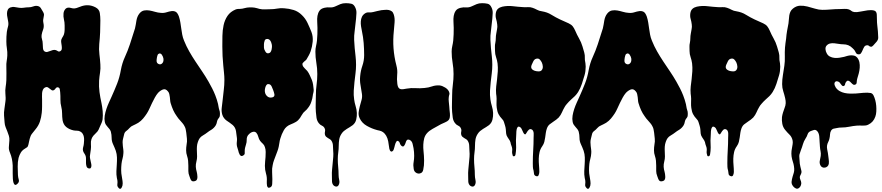

<svg xmlns="http://www.w3.org/2000/svg" viewBox="-20 -777 5556 1209"><path d="M20 -357Q19 -375 22 -392.5Q25 -410 26 -427Q27 -450 23.5 -471.5Q20 -493 20 -515Q20 -530 20.5 -546Q21 -562 23 -576Q26 -595 30.5 -610Q35 -625 31 -644L27 -666Q24 -679 24 -691.5Q24 -704 28.5 -714.5Q33 -725 45 -730Q59 -735 73 -732.5Q87 -730 101 -728Q116 -726 131 -728.5Q146 -731 161 -731Q175 -731 189.5 -736.5Q204 -742 218 -739Q231 -736 237.5 -725Q244 -714 250 -704Q259 -689 256.5 -679.5Q254 -670 252 -653Q251 -645 252.5 -637.5Q254 -630 255 -622Q257 -605 251 -589.5Q245 -574 242 -557Q240 -543 244.5 -529.5Q249 -516 249 -502Q249 -491 250.5 -474Q252 -457 263 -452Q270 -448 278 -450Q286 -452 294.5 -455.5Q303 -459 312 -461.5Q321 -464 329 -462Q337 -460 344 -455Q351 -450 360 -455Q368 -460 369 -469Q370 -478 368.5 -488.5Q367 -499 365.5 -509Q364 -519 366 -527Q370 -538 376.5 -547.5Q383 -557 385 -570Q387 -582 387 -593V-617Q387 -637 382.5 -655Q378 -673 380 -692Q381 -706 389.5 -717.5Q398 -729 412 -729Q420 -729 426 -727Q432 -725 440 -724Q451 -723 462 -726.5Q473 -730 483 -734Q535 -756 583 -730Q605 -718 608.5 -695Q612 -672 612 -648Q612 -610 610.5 -574Q609 -538 605 -500Q602 -466 606 -435Q610 -404 612 -371Q614 -345 610 -320Q606 -295 604 -269Q602 -231 606.5 -197.5Q611 -164 619 -128Q624 -104 626.5 -77Q629 -50 626 -25Q624 -14 620 -4Q616 6 611 16Q606 28 601 39Q596 50 586 59Q577 67 568.5 77Q560 87 556 99Q551 114 552.5 131Q554 148 552 163Q550 172 549.5 181Q549 190 547 199Q545 211 547 219.5Q549 228 551 239Q552 244 554 252.5Q556 261 555.5 268.5Q555 276 551 281Q547 286 537 283Q528 280 525 271Q522 262 521.5 250.5Q521 239 521.5 227.5Q522 216 520 208Q518 199 511.5 190Q505 181 503 173Q500 162 503.5 150.5Q507 139 508 128Q509 118 509.5 106.5Q510 95 508 84.5Q506 74 500.5 65Q495 56 485 51Q476 46 464.5 46Q453 46 443 44Q416 38 397.5 23Q379 8 374 -20Q371 -42 371 -63Q371 -84 366 -104Q360 -127 360.5 -149.5Q361 -172 359 -196Q358 -204 356.5 -214.5Q355 -225 345 -227Q340 -228 337 -226.5Q334 -225 331.5 -222Q329 -219 327 -216Q325 -213 322 -211Q313 -205 306 -209Q299 -213 293 -218.5Q287 -224 280 -227.5Q273 -231 263 -226Q254 -221 250 -211.5Q246 -202 245 -191Q244 -180 244.5 -168.5Q245 -157 245 -149V-107Q245 -87 243 -67Q240 -38 231.5 -12Q223 14 203 38Q190 54 181 65.5Q172 77 167 97Q165 105 163 114.5Q161 124 159 133Q156 146 151.5 149.5Q147 153 137 159Q120 169 111 184Q102 199 97 217Q91 243 91.5 271.5Q92 300 93 326Q94 340 98 353.5Q102 367 93 377Q82 389 75.5 387Q69 385 65.5 375Q62 365 61 349Q60 333 60 316V286V265Q59 244 55 224Q51 204 43 185Q34 164 36 147Q38 130 39 107Q40 92 36 78.5Q32 65 26.5 51.5Q21 38 15.5 24Q10 10 9 -5Q7 -29 5.5 -49Q4 -69 8 -93Q10 -104 11 -115Q12 -126 14 -137Q16 -151 15.5 -161.5Q15 -172 14 -187Q12 -209 15.5 -230Q19 -251 20 -272Q21 -315 20 -357Z M741 -336Q749 -380 766.5 -418Q784 -456 798 -498L814 -548L830 -598Q833 -610 835 -622.5Q837 -635 839 -647Q841 -659 845.5 -670.5Q850 -682 858 -692Q871 -708 887.5 -711Q904 -714 921 -711Q938 -708 956.5 -702.5Q975 -697 993 -696Q1011 -694 1028 -699.5Q1045 -705 1059.5 -707Q1074 -709 1086 -703Q1098 -697 1107 -672Q1113 -653 1116 -634Q1119 -615 1121.5 -596.5Q1124 -578 1127.5 -559Q1131 -540 1139 -521Q1153 -486 1171.5 -453.5Q1190 -421 1211 -389.5Q1232 -358 1253 -327Q1274 -296 1293 -263Q1305 -242 1316 -220.5Q1327 -199 1336 -176Q1341 -162 1345.5 -149Q1350 -136 1353 -122Q1355 -115 1355.5 -108.5Q1356 -102 1358 -95Q1359 -90 1361 -84.5Q1363 -79 1364 -74Q1366 -60 1364 -46Q1362 -39 1359 -35.5Q1356 -32 1352 -26Q1347 -17 1345.5 -7Q1344 3 1338 13Q1333 21 1326 28Q1319 35 1311 40Q1297 48 1285 57.5Q1273 67 1259 75Q1245 83 1238 92.5Q1231 102 1226 117Q1221 131 1220 146.5Q1219 162 1220 177.5Q1221 193 1221 208.5Q1221 224 1217 239Q1212 258 1213 273.5Q1214 289 1219 306Q1222 317 1223 334Q1224 351 1216 359Q1211 363 1202.5 364.5Q1194 366 1189 363Q1183 360 1179 349.5Q1175 339 1173 333Q1166 316 1166 300V266Q1166 250 1164.5 235Q1163 220 1158 205Q1152 188 1152 169.5Q1152 151 1155 133Q1159 114 1157 96Q1155 78 1153 59Q1151 48 1149.5 38.5Q1148 29 1143 20Q1138 9 1129.5 -1Q1121 -11 1113 -20Q1104 -29 1094 -44Q1080 -63 1071 -83Q1062 -103 1055 -126Q1052 -135 1051.5 -145Q1051 -155 1049.5 -165.5Q1048 -176 1046 -185Q1044 -194 1038 -201Q1023 -220 1006 -213.5Q989 -207 975 -192Q964 -179 955 -162.5Q946 -146 937.5 -128.5Q929 -111 921.5 -94Q914 -77 905 -63Q894 -46 881 -30.5Q868 -15 851 -4Q843 1 834.5 5Q826 9 818 13Q805 18 795.5 29Q786 40 775 48Q764 56 761.5 69.5Q759 83 755 96Q752 107 752 118.5Q752 130 753.5 142Q755 154 756.5 165.5Q758 177 757 188Q756 206 751.5 222Q747 238 745 255Q743 275 743 295Q743 315 747 334Q749 347 751.5 362.5Q754 378 751 392Q750 395 747 402Q744 409 740 411Q734 414 728 407.5Q722 401 720 396Q718 391 719 383.5Q720 376 720 370Q720 364 719 357.5Q718 351 716 344Q712 322 713 300.5Q714 279 715.5 257.5Q717 236 716.5 214.5Q716 193 709 172Q705 161 700.5 150.5Q696 140 691 129Q683 111 683 91.5Q683 72 678 52Q675 43 669.5 36Q664 29 658 22.5Q652 16 647 8.5Q642 1 640 -9Q636 -28 639.5 -49Q643 -70 650 -91Q657 -112 666 -131.5Q675 -151 683 -169Q702 -211 717.5 -250.5Q733 -290 741 -336ZM966 -394Q966 -379 979.5 -373.5Q993 -368 1003 -380Q1008 -386 1009 -393.5Q1010 -401 1009 -409Q1008 -414 1005.5 -420.5Q1003 -427 999 -432.5Q995 -438 989.5 -440Q984 -442 977 -437Q974 -435 972 -429.5Q970 -424 968.5 -417Q967 -410 966.5 -403.5Q966 -397 966 -394Z M1386 -364Q1380 -424 1380 -484Q1380 -515 1380.5 -550.5Q1381 -586 1388 -618.5Q1395 -651 1412.5 -677Q1430 -703 1463 -717Q1471 -720 1477 -720.5Q1483 -721 1491 -721Q1499 -721 1506 -722.5Q1513 -724 1521 -726Q1535 -730 1551.5 -730.5Q1568 -731 1582 -729Q1590 -728 1598 -725.5Q1606 -723 1614 -721Q1631 -717 1649 -718Q1667 -719 1684 -719Q1705 -719 1726 -723Q1747 -727 1768 -725Q1800 -723 1829 -714Q1858 -705 1881 -682Q1903 -661 1916.5 -632.5Q1930 -604 1941 -576Q1952 -547 1949 -515Q1946 -483 1936 -454Q1931 -440 1924 -427.5Q1917 -415 1910 -403Q1907 -398 1902 -395L1894 -388Q1889 -384 1886 -379.5Q1883 -375 1885 -368Q1887 -358 1897.5 -348Q1908 -338 1915 -330Q1924 -318 1931 -302.5Q1938 -287 1944 -273Q1949 -260 1951.5 -244Q1954 -228 1955 -214Q1956 -206 1954 -197Q1952 -188 1950 -180V-178Q1949 -167 1946.5 -157.5Q1944 -148 1941 -138Q1934 -114 1916 -93Q1911 -86 1903.5 -80Q1896 -74 1890 -67Q1884 -59 1879 -50.5Q1874 -42 1869 -34Q1858 -18 1843.5 -9.5Q1829 -1 1811 6Q1782 17 1767.5 42.5Q1753 68 1745 96Q1741 109 1739.5 121.5Q1738 134 1735 147Q1732 161 1727 174.5Q1722 188 1717 201Q1711 217 1705.5 231.5Q1700 246 1697 263Q1692 284 1693.5 306.5Q1695 329 1695 352Q1695 365 1694 382Q1693 399 1679 404Q1671 407 1667 403Q1663 399 1661.5 392.5Q1660 386 1660 378V365Q1662 339 1655 316Q1648 293 1648 267Q1648 253 1649.5 239.5Q1651 226 1652 212Q1653 197 1653 180Q1653 163 1648 149Q1644 136 1635 128Q1626 120 1618 110Q1610 99 1606.5 84.5Q1603 70 1594 59Q1588 53 1581 52.5Q1574 52 1566.5 55Q1559 58 1552.5 63.5Q1546 69 1542 74Q1533 87 1533.5 103Q1534 119 1529 133Q1526 143 1523.5 152.5Q1521 162 1521 173V188Q1521 196 1513 201Q1505 207 1499 205Q1493 203 1489.5 197Q1486 191 1483.5 183.5Q1481 176 1480 170Q1478 162 1475 153.5Q1472 145 1471 136Q1470 125 1471.5 114.5Q1473 104 1472 93Q1470 71 1466 48Q1462 25 1445 10Q1436 2 1426 -4.5Q1416 -11 1407 -17.5Q1398 -24 1391 -33Q1384 -42 1380 -54Q1373 -77 1376.5 -100.5Q1380 -124 1382 -147Q1385 -179 1389 -210Q1393 -241 1393 -273Q1393 -296 1390.5 -318.5Q1388 -341 1386 -364ZM1648 -199Q1650 -182 1663 -170.5Q1676 -159 1695 -164Q1703 -166 1706 -171Q1709 -176 1708 -183Q1707 -190 1704.5 -197Q1702 -204 1700 -210Q1697 -218 1691 -231.5Q1685 -245 1674 -247Q1665 -249 1660 -244Q1655 -239 1652 -230.5Q1649 -222 1648 -213.5Q1647 -205 1648 -199ZM1642 -478Q1643 -464 1652.5 -450Q1662 -436 1678 -444Q1683 -447 1686 -453Q1689 -459 1690.5 -466.5Q1692 -474 1692.5 -481.5Q1693 -489 1692 -494Q1691 -500 1688.5 -507.5Q1686 -515 1682 -521Q1678 -527 1671.5 -530Q1665 -533 1657 -531Q1649 -529 1647 -522.5Q1645 -516 1643 -508Q1642 -503 1642 -498V-488Z M1978 -311Q1978 -347 1972 -381.5Q1966 -416 1966 -452Q1966 -470 1970 -487Q1974 -504 1976 -522Q1978 -542 1978.5 -561.5Q1979 -581 1979 -601Q1979 -618 1977.5 -638.5Q1976 -659 1979 -677Q1982 -695 1991.5 -709Q2001 -723 2023 -728Q2040 -732 2057.5 -730.5Q2075 -729 2092 -737Q2109 -745 2123.5 -751Q2138 -757 2158 -757Q2176 -757 2192 -753.5Q2208 -750 2217 -730Q2225 -714 2224.5 -695Q2224 -676 2222 -659Q2219 -639 2217.5 -619Q2216 -599 2213 -579Q2209 -552 2210 -526Q2211 -500 2213.5 -474Q2216 -448 2219 -422Q2222 -396 2222 -369Q2222 -342 2218.5 -314.5Q2215 -287 2212 -260Q2209 -233 2207.5 -206Q2206 -179 2210 -151Q2213 -129 2219.5 -108Q2226 -87 2227 -66Q2228 -45 2223 -24Q2218 -3 2201 11Q2192 18 2182.5 23.5Q2173 29 2163.5 35Q2154 41 2145.5 48Q2137 55 2130 66Q2119 83 2116 101.5Q2113 120 2113 140Q2113 162 2110 182.5Q2107 203 2107 225Q2107 250 2109.5 274Q2112 298 2112 323Q2112 339 2116 357Q2120 375 2112 389Q2105 400 2094 397.5Q2083 395 2077 386Q2070 376 2070.5 359.5Q2071 343 2070 332Q2069 311 2071 290.5Q2073 270 2075 249Q2077 229 2078.5 210.5Q2080 192 2078 172Q2077 156 2076.5 139.5Q2076 123 2067 109Q2063 103 2057 99.5Q2051 96 2044.5 92Q2038 88 2033 83.5Q2028 79 2026 70Q2024 61 2026.5 51Q2029 41 2025 33Q2020 20 2007.5 14.5Q1995 9 1987 -2Q1976 -16 1973 -35.5Q1970 -55 1969 -72Q1967 -98 1968 -124.5Q1969 -151 1969 -177Q1969 -211 1973.5 -244Q1978 -277 1978 -311Z M2248 -298Q2251 -332 2262 -363.5Q2273 -395 2273 -430Q2273 -468 2270 -506Q2267 -544 2259 -581Q2256 -595 2253.5 -611Q2251 -627 2252 -642.5Q2253 -658 2259 -671Q2265 -684 2279 -693Q2290 -700 2303.5 -699Q2317 -698 2329 -701Q2343 -704 2355.5 -707.5Q2368 -711 2382 -713Q2394 -714 2405.5 -715Q2417 -716 2427.5 -714Q2438 -712 2446.5 -706Q2455 -700 2459 -687Q2467 -664 2464.5 -635Q2462 -606 2460 -583Q2454 -526 2458 -472.5Q2462 -419 2476 -365Q2484 -336 2481 -307Q2478 -278 2482 -248Q2484 -233 2489 -225.5Q2494 -218 2502 -216Q2510 -214 2520 -215.5Q2530 -217 2541 -219Q2569 -224 2596.5 -222Q2624 -220 2653 -223Q2678 -225 2700.5 -233Q2723 -241 2749 -239Q2765 -237 2783.5 -225.5Q2802 -214 2808 -198Q2812 -188 2809.5 -181.5Q2807 -175 2806 -166Q2804 -152 2806 -136.5Q2808 -121 2809 -106Q2809 -98 2810.5 -86Q2812 -74 2813 -62Q2814 -50 2812.5 -39Q2811 -28 2805 -21Q2798 -13 2782.5 -6.5Q2767 0 2757 5L2703 35Q2660 59 2651 95Q2642 131 2647 176Q2650 202 2650.5 234Q2651 266 2645 292Q2642 306 2633 311.5Q2624 317 2614 316Q2604 315 2595.5 307.5Q2587 300 2585 286Q2581 265 2584.5 244.5Q2588 224 2588 204Q2588 192 2587 180Q2586 168 2584 156Q2582 144 2578 128.5Q2574 113 2563 106Q2556 101 2549 102Q2542 103 2538 111Q2535 118 2533 125Q2531 132 2526 139Q2521 147 2514.5 145Q2508 143 2503 136Q2499 130 2497 122.5Q2495 115 2487 111Q2481 108 2477.5 112.5Q2474 117 2471 123.5Q2468 130 2466.5 137.5Q2465 145 2464 148Q2462 153 2460 161.5Q2458 170 2453 174Q2447 179 2442.5 177Q2438 175 2435.5 170.5Q2433 166 2431.5 159.5Q2430 153 2430 149Q2428 132 2424.5 113Q2421 94 2412 78Q2403 63 2392.5 55.5Q2382 48 2368 45Q2364 44 2360 43.5Q2356 43 2351 41Q2321 33 2290 15.5Q2259 -2 2245 -32Q2236 -51 2238.5 -70.5Q2241 -90 2246 -109Q2251 -128 2256.5 -147Q2262 -166 2259 -186Q2255 -215 2250 -242Q2245 -269 2248 -298Z M2836 -311Q2836 -347 2830 -381.5Q2824 -416 2824 -452Q2824 -470 2828 -487Q2832 -504 2834 -522Q2836 -542 2836.5 -561.5Q2837 -581 2837 -601Q2837 -618 2835.5 -638.5Q2834 -659 2837 -677Q2840 -695 2849.5 -709Q2859 -723 2881 -728Q2898 -732 2915.5 -730.5Q2933 -729 2950 -737Q2967 -745 2981.5 -751Q2996 -757 3016 -757Q3034 -757 3050 -753.5Q3066 -750 3075 -730Q3083 -714 3082.5 -695Q3082 -676 3080 -659Q3077 -639 3075.5 -619Q3074 -599 3071 -579Q3067 -552 3068 -526Q3069 -500 3071.5 -474Q3074 -448 3077 -422Q3080 -396 3080 -369Q3080 -342 3076.5 -314.5Q3073 -287 3070 -260Q3067 -233 3065.5 -206Q3064 -179 3068 -151Q3071 -129 3077.5 -108Q3084 -87 3085 -66Q3086 -45 3081 -24Q3076 -3 3059 11Q3050 18 3040.5 23.5Q3031 29 3021.5 35Q3012 41 3003.5 48Q2995 55 2988 66Q2977 83 2974 101.5Q2971 120 2971 140Q2971 162 2968 182.5Q2965 203 2965 225Q2965 250 2967.5 274Q2970 298 2970 323Q2970 339 2974 357Q2978 375 2970 389Q2963 400 2952 397.5Q2941 395 2935 386Q2928 376 2928.5 359.5Q2929 343 2928 332Q2927 311 2929 290.5Q2931 270 2933 249Q2935 229 2936.5 210.5Q2938 192 2936 172Q2935 156 2934.5 139.5Q2934 123 2925 109Q2921 103 2915 99.5Q2909 96 2902.5 92Q2896 88 2891 83.5Q2886 79 2884 70Q2882 61 2884.5 51Q2887 41 2883 33Q2878 20 2865.5 14.5Q2853 9 2845 -2Q2834 -16 2831 -35.5Q2828 -55 2827 -72Q2825 -98 2826 -124.5Q2827 -151 2827 -177Q2827 -211 2831.5 -244Q2836 -277 2836 -311Z M3113 -378Q3110 -399 3103.5 -417.5Q3097 -436 3097 -456Q3097 -469 3096.5 -482Q3096 -495 3099 -507Q3102 -522 3102 -536.5Q3102 -551 3105 -566Q3107 -580 3110 -594Q3113 -608 3111 -622Q3109 -641 3104 -657.5Q3099 -674 3102 -694Q3105 -712 3115.5 -721.5Q3126 -731 3143 -735Q3176 -742 3209 -738Q3242 -734 3275 -732Q3289 -731 3304 -732Q3319 -733 3333 -728Q3348 -723 3361.5 -715.5Q3375 -708 3392 -706Q3409 -703 3423.5 -698Q3438 -693 3454 -683Q3480 -667 3506.5 -654.5Q3533 -642 3561 -630Q3578 -622 3586.5 -611Q3595 -600 3602 -584Q3613 -558 3626.5 -534.5Q3640 -511 3648 -484Q3651 -472 3655 -460Q3659 -448 3661 -436Q3663 -427 3662.5 -417.5Q3662 -408 3663 -399Q3665 -388 3666.5 -378Q3668 -368 3668 -357Q3668 -328 3661 -304Q3653 -277 3644 -249Q3635 -221 3620 -197Q3611 -183 3600 -172Q3589 -161 3576 -150Q3568 -143 3562 -136.5Q3556 -130 3549 -122Q3543 -116 3536 -104Q3526 -87 3518.5 -69.5Q3511 -52 3498 -37Q3490 -29 3482.5 -23.5Q3475 -18 3466 -12Q3452 -3 3441 6Q3430 15 3424 31Q3419 45 3417 59L3413 88Q3411 103 3407.5 116.5Q3404 130 3395 143Q3382 161 3377.5 181Q3373 201 3372.5 222Q3372 243 3374 264Q3376 285 3376 306Q3376 315 3371.5 326Q3367 337 3353 331Q3343 326 3342.5 316Q3342 306 3340 298Q3336 285 3335.5 274Q3335 263 3335 250Q3335 209 3337.5 169.5Q3340 130 3340 90Q3340 84 3340.5 76.5Q3341 69 3340.5 61.5Q3340 54 3337 47.5Q3334 41 3328 38Q3317 33 3309 41Q3301 49 3297 57Q3290 71 3285 69Q3280 67 3275.5 58.5Q3271 50 3266.5 39Q3262 28 3257 25Q3246 17 3240.5 22.5Q3235 28 3233 39.5Q3231 51 3231 64.5Q3231 78 3230 85Q3228 108 3229.5 130Q3231 152 3229 174Q3228 180 3226.5 193Q3225 206 3217 207Q3209 208 3208 200L3205 188Q3204 180 3205 173Q3206 166 3205 158Q3204 150 3201.5 144Q3199 138 3197 131Q3195 117 3189.5 107.5Q3184 98 3176 87Q3168 75 3167 63Q3166 51 3165 37Q3164 26 3160 13Q3156 2 3153.5 -8Q3151 -18 3143 -26Q3127 -43 3119 -58.5Q3111 -74 3108 -98Q3106 -113 3106.5 -127Q3107 -141 3107 -156Q3107 -164 3106 -171.5Q3105 -179 3104 -187Q3102 -210 3104.5 -233Q3107 -256 3110 -278Q3113 -304 3114.5 -328Q3116 -352 3113 -378ZM3328 -369Q3322 -354 3327.5 -345Q3333 -336 3348 -331Q3357 -328 3370.5 -327.5Q3384 -327 3391 -335Q3399 -345 3398 -358.5Q3397 -372 3392 -383Q3387 -394 3378.5 -402.5Q3370 -411 3356 -407Q3345 -404 3338.5 -391.5Q3332 -379 3328 -369Z M3687 -336Q3695 -380 3712.5 -418Q3730 -456 3744 -498L3760 -548L3776 -598Q3779 -610 3781 -622.5Q3783 -635 3785 -647Q3787 -659 3791.5 -670.5Q3796 -682 3804 -692Q3817 -708 3833.5 -711Q3850 -714 3867 -711Q3884 -708 3902.5 -702.5Q3921 -697 3939 -696Q3957 -694 3974 -699.5Q3991 -705 4005.5 -707Q4020 -709 4032 -703Q4044 -697 4053 -672Q4059 -653 4062 -634Q4065 -615 4067.5 -596.5Q4070 -578 4073.5 -559Q4077 -540 4085 -521Q4099 -486 4117.5 -453.5Q4136 -421 4157 -389.5Q4178 -358 4199 -327Q4220 -296 4239 -263Q4251 -242 4262 -220.5Q4273 -199 4282 -176Q4287 -162 4291.5 -149Q4296 -136 4299 -122Q4301 -115 4301.5 -108.5Q4302 -102 4304 -95Q4305 -90 4307 -84.5Q4309 -79 4310 -74Q4312 -60 4310 -46Q4308 -39 4305 -35.5Q4302 -32 4298 -26Q4293 -17 4291.5 -7Q4290 3 4284 13Q4279 21 4272 28Q4265 35 4257 40Q4243 48 4231 57.5Q4219 67 4205 75Q4191 83 4184 92.5Q4177 102 4172 117Q4167 131 4166 146.5Q4165 162 4166 177.5Q4167 193 4167 208.5Q4167 224 4163 239Q4158 258 4159 273.5Q4160 289 4165 306Q4168 317 4169 334Q4170 351 4162 359Q4157 363 4148.5 364.5Q4140 366 4135 363Q4129 360 4125 349.5Q4121 339 4119 333Q4112 316 4112 300V266Q4112 250 4110.5 235Q4109 220 4104 205Q4098 188 4098 169.5Q4098 151 4101 133Q4105 114 4103 96Q4101 78 4099 59Q4097 48 4095.5 38.5Q4094 29 4089 20Q4084 9 4075.5 -1Q4067 -11 4059 -20Q4050 -29 4040 -44Q4026 -63 4017 -83Q4008 -103 4001 -126Q3998 -135 3997.5 -145Q3997 -155 3995.5 -165.5Q3994 -176 3992 -185Q3990 -194 3984 -201Q3969 -220 3952 -213.5Q3935 -207 3921 -192Q3910 -179 3901 -162.5Q3892 -146 3883.5 -128.5Q3875 -111 3867.5 -94Q3860 -77 3851 -63Q3840 -46 3827 -30.5Q3814 -15 3797 -4Q3789 1 3780.5 5Q3772 9 3764 13Q3751 18 3741.5 29Q3732 40 3721 48Q3710 56 3707.5 69.5Q3705 83 3701 96Q3698 107 3698 118.5Q3698 130 3699.5 142Q3701 154 3702.5 165.5Q3704 177 3703 188Q3702 206 3697.5 222Q3693 238 3691 255Q3689 275 3689 295Q3689 315 3693 334Q3695 347 3697.5 362.5Q3700 378 3697 392Q3696 395 3693 402Q3690 409 3686 411Q3680 414 3674 407.5Q3668 401 3666 396Q3664 391 3665 383.5Q3666 376 3666 370Q3666 364 3665 357.5Q3664 351 3662 344Q3658 322 3659 300.5Q3660 279 3661.5 257.5Q3663 236 3662.5 214.5Q3662 193 3655 172Q3651 161 3646.5 150.5Q3642 140 3637 129Q3629 111 3629 91.5Q3629 72 3624 52Q3621 43 3615.5 36Q3610 29 3604 22.5Q3598 16 3593 8.5Q3588 1 3586 -9Q3582 -28 3585.5 -49Q3589 -70 3596 -91Q3603 -112 3612 -131.5Q3621 -151 3629 -169Q3648 -211 3663.5 -250.5Q3679 -290 3687 -336ZM3912 -394Q3912 -379 3925.5 -373.5Q3939 -368 3949 -380Q3954 -386 3955 -393.5Q3956 -401 3955 -409Q3954 -414 3951.5 -420.5Q3949 -427 3945 -432.5Q3941 -438 3935.5 -440Q3930 -442 3923 -437Q3920 -435 3918 -429.5Q3916 -424 3914.5 -417Q3913 -410 3912.5 -403.5Q3912 -397 3912 -394Z M4338 -378Q4335 -399 4328.5 -417.5Q4322 -436 4322 -456Q4322 -469 4321.5 -482Q4321 -495 4324 -507Q4327 -522 4327 -536.5Q4327 -551 4330 -566Q4332 -580 4335 -594Q4338 -608 4336 -622Q4334 -641 4329 -657.5Q4324 -674 4327 -694Q4330 -712 4340.5 -721.5Q4351 -731 4368 -735Q4401 -742 4434 -738Q4467 -734 4500 -732Q4514 -731 4529 -732Q4544 -733 4558 -728Q4573 -723 4586.5 -715.5Q4600 -708 4617 -706Q4634 -703 4648.5 -698Q4663 -693 4679 -683Q4705 -667 4731.5 -654.5Q4758 -642 4786 -630Q4803 -622 4811.5 -611Q4820 -600 4827 -584Q4838 -558 4851.5 -534.5Q4865 -511 4873 -484Q4876 -472 4880 -460Q4884 -448 4886 -436Q4888 -427 4887.5 -417.5Q4887 -408 4888 -399Q4890 -388 4891.5 -378Q4893 -368 4893 -357Q4893 -328 4886 -304Q4878 -277 4869 -249Q4860 -221 4845 -197Q4836 -183 4825 -172Q4814 -161 4801 -150Q4793 -143 4787 -136.5Q4781 -130 4774 -122Q4768 -116 4761 -104Q4751 -87 4743.5 -69.5Q4736 -52 4723 -37Q4715 -29 4707.5 -23.5Q4700 -18 4691 -12Q4677 -3 4666 6Q4655 15 4649 31Q4644 45 4642 59L4638 88Q4636 103 4632.5 116.5Q4629 130 4620 143Q4607 161 4602.5 181Q4598 201 4597.5 222Q4597 243 4599 264Q4601 285 4601 306Q4601 315 4596.5 326Q4592 337 4578 331Q4568 326 4567.5 316Q4567 306 4565 298Q4561 285 4560.5 274Q4560 263 4560 250Q4560 209 4562.5 169.5Q4565 130 4565 90Q4565 84 4565.5 76.5Q4566 69 4565.5 61.5Q4565 54 4562 47.5Q4559 41 4553 38Q4542 33 4534 41Q4526 49 4522 57Q4515 71 4510 69Q4505 67 4500.5 58.5Q4496 50 4491.5 39Q4487 28 4482 25Q4471 17 4465.5 22.5Q4460 28 4458 39.5Q4456 51 4456 64.5Q4456 78 4455 85Q4453 108 4454.5 130Q4456 152 4454 174Q4453 180 4451.5 193Q4450 206 4442 207Q4434 208 4433 200L4430 188Q4429 180 4430 173Q4431 166 4430 158Q4429 150 4426.5 144Q4424 138 4422 131Q4420 117 4414.5 107.5Q4409 98 4401 87Q4393 75 4392 63Q4391 51 4390 37Q4389 26 4385 13Q4381 2 4378.5 -8Q4376 -18 4368 -26Q4352 -43 4344 -58.5Q4336 -74 4333 -98Q4331 -113 4331.5 -127Q4332 -141 4332 -156Q4332 -164 4331 -171.5Q4330 -179 4329 -187Q4327 -210 4329.5 -233Q4332 -256 4335 -278Q4338 -304 4339.5 -328Q4341 -352 4338 -378ZM4553 -369Q4547 -354 4552.5 -345Q4558 -336 4573 -331Q4582 -328 4595.5 -327.5Q4609 -327 4616 -335Q4624 -345 4623 -358.5Q4622 -372 4617 -383Q4612 -394 4603.5 -402.5Q4595 -411 4581 -407Q4570 -404 4563.5 -391.5Q4557 -379 4553 -369Z M4919 -363Q4923 -391 4922 -419.5Q4921 -448 4923 -477Q4924 -491 4926 -505L4930 -533Q4932 -559 4936 -582Q4940 -605 4945 -630Q4947 -643 4947.5 -655.5Q4948 -668 4950 -680Q4952 -692 4957 -703Q4962 -714 4973 -723Q4994 -740 5017 -741Q5040 -742 5064 -736Q5088 -730 5112 -722.5Q5136 -715 5158 -715Q5184 -715 5212.5 -717.5Q5241 -720 5269 -720Q5283 -720 5297.5 -721Q5312 -722 5324 -718Q5335 -714 5341 -708.5Q5347 -703 5360 -701Q5374 -699 5397.5 -704Q5421 -709 5443.5 -712Q5466 -715 5483 -711Q5500 -707 5501 -685Q5502 -668 5502 -651.5Q5502 -635 5504 -618Q5509 -580 5510 -542Q5511 -528 5500 -514.5Q5489 -501 5479 -491Q5475 -487 5471.5 -484.5Q5468 -482 5462 -483Q5456 -484 5452 -488Q5448 -492 5442 -492Q5428 -492 5422 -482Q5416 -472 5411.5 -460.5Q5407 -449 5400.5 -440.5Q5394 -432 5379 -436Q5373 -438 5370 -444Q5367 -450 5364 -455Q5361 -461 5357 -465L5348 -474Q5325 -498 5290 -498Q5277 -498 5262.5 -500.5Q5248 -503 5233.5 -504.5Q5219 -506 5206.5 -503Q5194 -500 5185 -490Q5177 -481 5178 -467.5Q5179 -454 5185 -443Q5192 -428 5205.5 -421Q5219 -414 5234.5 -412.5Q5250 -411 5266 -413.5Q5282 -416 5295 -419Q5304 -422 5315.5 -425Q5327 -428 5338 -428.5Q5349 -429 5359 -426.5Q5369 -424 5377 -415Q5388 -402 5391.5 -385Q5395 -368 5393.5 -350Q5392 -332 5387.5 -314.5Q5383 -297 5378 -282Q5375 -271 5374.5 -258Q5374 -245 5361 -243Q5353 -242 5346.5 -249Q5340 -256 5333.5 -262Q5327 -268 5320 -269Q5313 -270 5305 -257Q5302 -252 5301.5 -246.5Q5301 -241 5296 -237Q5291 -234 5287.5 -235Q5284 -236 5280.5 -240Q5277 -244 5274 -248Q5271 -252 5269 -255Q5263 -263 5251.5 -265Q5240 -267 5235 -255Q5233 -248 5236 -240Q5239 -232 5242 -227Q5252 -212 5267 -203.5Q5282 -195 5298.5 -191.5Q5315 -188 5333 -187.5Q5351 -187 5367 -188Q5392 -190 5416.5 -192.5Q5441 -195 5466 -191H5464Q5474 -188 5480 -177Q5487 -163 5491.5 -146Q5496 -129 5497.5 -111Q5499 -93 5498 -75Q5497 -57 5492 -43Q5480 -8 5449 7Q5440 12 5431.5 13Q5423 14 5412 14Q5403 14 5394.5 13.5Q5386 13 5376 14Q5352 16 5327.5 21Q5303 26 5278 26Q5264 26 5251 29Q5240 31 5230 33Q5220 35 5213 46Q5207 57 5206.5 70Q5206 83 5203 95Q5201 106 5195.5 116.5Q5190 127 5188 138Q5186 150 5188.5 162.5Q5191 175 5193 186Q5195 195 5195.5 204.5Q5196 214 5198 224Q5199 231 5199.5 239Q5200 247 5199 254Q5197 265 5190 271Q5183 277 5174.5 278.5Q5166 280 5157.5 276Q5149 272 5145 262Q5139 248 5142.5 233.5Q5146 219 5148 205Q5150 189 5147 175.5Q5144 162 5143 147Q5142 139 5142 132Q5142 125 5141 117Q5140 109 5140 99Q5140 89 5138.5 79Q5137 69 5133.5 60.5Q5130 52 5123 46Q5115 39 5105 41.5Q5095 44 5086 48Q5070 54 5065.5 68.5Q5061 83 5052 96Q5041 113 5036 131Q5031 149 5023 169Q5021 176 5018.5 182.5Q5016 189 5014 196Q5012 205 5013.5 215.5Q5015 226 5015 237Q5015 253 5020 273Q5022 284 5025.5 295.5Q5029 307 5024 318Q5021 326 5018 331Q5015 336 5017 346Q5018 352 5021 358Q5024 364 5025 371Q5027 379 5023 390Q5019 401 5012 406Q5002 414 4992.5 410Q4983 406 4976 398Q4963 383 4964.5 367.5Q4966 352 4971 335Q4975 322 4978.5 310.5Q4982 299 4981 285Q4980 269 4976.5 255Q4973 241 4968 226Q4959 192 4967 155Q4969 143 4971 131.5Q4973 120 4971 108Q4966 85 4952 71.5Q4938 58 4924 41Q4910 24 4906 2.5Q4902 -19 4904 -40Q4906 -54 4910.5 -68.5Q4915 -83 4920 -96Q4927 -113 4927.5 -127.5Q4928 -142 4924 -159Q4919 -181 4912 -202.5Q4905 -224 4905 -247Q4905 -276 4910 -305Q4915 -334 4919 -363Z"/></svg>

Font: Double Feature
Style: Regular
Weight: 400
Designer: David Shetterly
Foundry: David Shetterly
Version: Version 2.100 1997 initial release